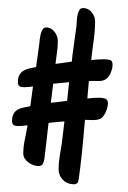

<svg xmlns="http://www.w3.org/2000/svg" viewBox="-20 -571 321 483"><path d="M113.8 -360.4 107.9 -312.5Q118.2 -313.5 128.4 -314.7Q138.7 -315.9 148.9 -317.4L153.8 -364.3Q144 -363.3 134 -362.3Q124 -361.3 113.8 -360.4ZM125.5 -467.8Q125.5 -453.1 123.3 -439Q121.1 -424.8 119.6 -410.2L160.6 -416L162.6 -434.6L172.4 -505.9Q172.9 -509.8 173.1 -517.3Q173.3 -524.9 174.8 -532.2Q176.3 -539.6 179.4 -545.2Q182.6 -550.8 189 -550.8Q201.7 -550.8 210.4 -540.5Q219.2 -530.3 219.2 -517.6Q219.2 -494.1 215.6 -468.8Q211.9 -443.4 209.5 -419.9Q217.8 -420.9 225.6 -421.4Q233.4 -421.9 241.7 -421.9Q250 -421.9 256.6 -420.2Q263.2 -418.5 263.2 -408.2Q263.2 -404.3 262.7 -401.4Q262.2 -398.4 261.2 -395.5Q257.3 -382.8 252.2 -377Q247.1 -371.1 240.2 -368.9Q233.4 -366.7 224.4 -367.2Q215.3 -367.7 203.6 -367.2L199.7 -323.2Q207 -324.2 214.8 -324.7Q222.7 -325.2 230 -325.2Q238.3 -325.2 244.9 -322.8Q251.5 -320.3 251.5 -310.5Q251.5 -306.2 250 -300.5Q248.5 -294.9 246.1 -289.3Q243.7 -283.7 240.2 -279.1Q236.8 -274.4 232.9 -272.5Q224.6 -268.6 213.6 -269Q202.6 -269.5 193.8 -269.5Q193.4 -264.6 192.1 -251.7Q190.9 -238.8 189.5 -221.7Q188 -204.6 186 -186Q184.1 -167.5 182.1 -151.4Q180.2 -135.3 178.5 -124Q176.8 -112.8 175.3 -111.3Q173.8 -109.9 171.6 -108.6Q169.4 -107.4 166.5 -107.4Q149.4 -107.4 138.4 -118.4Q127.4 -129.4 127.4 -145.5Q127.4 -161.6 130.1 -177.5Q132.8 -193.4 135.3 -209L142.1 -265.6Q131.8 -264.6 122.1 -263.9Q112.3 -263.2 102.1 -261.7Q99.6 -238.3 96.9 -215.3Q94.2 -192.4 91.3 -168.9Q89.8 -162.1 86.9 -157.7Q84 -153.3 76.7 -153.3Q70.3 -153.3 63.7 -155.8Q57.1 -158.2 51.5 -162.4Q45.9 -166.5 42.2 -172.1Q38.6 -177.7 38.6 -184.6Q38.6 -202.1 42.5 -220.2Q46.4 -238.3 49.3 -255.9Q43.5 -254.9 37.1 -254.4Q30.8 -253.9 24.9 -253.9Q18.1 -253.9 14.2 -256.6Q10.3 -259.3 10.3 -266.6Q10.3 -277.8 14.2 -284.7Q18.1 -291.5 24.4 -295.2Q30.8 -298.8 39.1 -300.5Q47.4 -302.2 56.2 -303.7L63 -353.5Q57.1 -352.5 51.3 -352.1Q45.4 -351.6 39.6 -351.6Q32.7 -351.6 28.8 -354.2Q24.9 -356.9 24.9 -364.3Q24.9 -375.5 28.8 -382.3Q32.7 -389.2 39.1 -393.1Q45.4 -397 53.7 -398.9Q62 -400.9 70.8 -402.3L78.6 -459Q79.1 -462.9 79.8 -470.2Q80.6 -477.5 82.3 -484.6Q84 -491.7 87.2 -496.8Q90.3 -502 96.2 -502Q102.5 -502 108.2 -498.8Q113.8 -495.6 117.4 -490.7Q121.1 -485.8 123.3 -479.7Q125.5 -473.6 125.5 -467.8Z"/></svg>

Font: Just Another Hand
Style: Regular
Weight: 400
Designer: Astigmatic (AOETI)
Foundry: Astigmatic (AOETI)
Version: Version 1.001